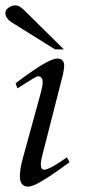

<svg xmlns="http://www.w3.org/2000/svg" viewBox="-25 -686 315 715"><path d="M64 -649 213 -502H180L23 -600Q-5 -616 -5 -638Q-5 -649 7 -657.5Q19 -666 33 -666Q47 -666 64 -649ZM224 -100 234 -82Q165 -31 128 -10Q96 9 80 9Q49 9 49 -30Q49 -59 62 -104L126 -337Q134 -367 134 -379Q134 -402 116 -402Q110 -402 67 -374L40 -357L33 -376L60 -396Q158 -468 188 -468Q214 -468 214 -441Q214 -430 209 -407L134 -113Q127 -88 127 -74Q127 -54 140 -54Q155 -54 199 -83Z"/></svg>

Font: GFS Didot
Style: Italic
Weight: 400
Italic angle: -12°
Designer: Takis Katsoulidis and George D. Matthiopoulos
Foundry: George Matthiopoulos and Takis Katsoulidis
Version: Version 1.0